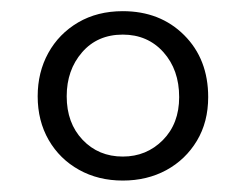

<svg xmlns="http://www.w3.org/2000/svg" viewBox="-20 -732 440 344"><path d="M200 -712Q267 -712 310 -669Q353 -626 353 -558Q353 -513.5 332.8 -479.8Q312.5 -446 278 -427.2Q243.5 -408.5 200 -408.5Q156 -408.5 121.5 -427.8Q87 -447 67.2 -481.2Q47.5 -515.5 47.5 -559.5Q47.5 -602.5 66.5 -637Q85.5 -671.5 120 -691.8Q154.5 -712 200 -712ZM200 -670Q154.5 -670 127 -638.2Q99.5 -606.5 99.5 -559.5Q99.5 -511.5 128 -481.5Q156.5 -451.5 200 -451.5Q242.5 -451.5 271.8 -481Q301 -510.5 301 -558Q301 -607 272.8 -638.5Q244.5 -670 200 -670Z"/></svg>

Font: Fraunces 9pt S100 Light
Style: Regular
Weight: 300
Version: Version 1.000; ttfautohint (v1.8.3)